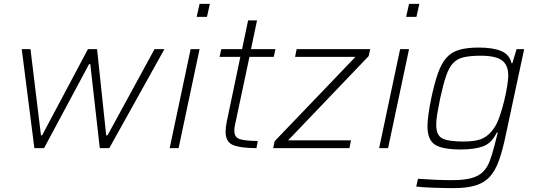

<svg xmlns="http://www.w3.org/2000/svg" viewBox="-20 -763 2766 989"><path d="M157 0 92 -510H137L191 -66H197L433 -510H480L527 -66H534L776 -510H827L543 0H494L445 -433H439L207 0Z M993 -676 1008 -743H1061L1046 -676ZM854 0 962 -510H1008L900 0Z M1301 0Q1221 0 1181.5 -15.5Q1142 -31 1142 -85Q1142 -106 1148 -136L1218 -470H1111L1120 -510H1227L1258 -658H1304L1273 -510H1399L1390 -470H1265L1191 -122Q1189 -115 1188 -106Q1187 -97 1187 -90Q1187 -55 1216.5 -46Q1246 -37 1308 -37Z M1387 0 1395 -36 1811 -470H1500L1508 -510H1887L1879 -474L1464 -40H1788L1780 0Z M2072 -676 2087 -743H2140L2125 -676ZM1933 0 2041 -510H2087L1979 0Z M2317 206Q2267 206 2212 204Q2157 202 2124 198L2133 158Q2174 161 2222 163Q2270 165 2308 165Q2369 165 2406.5 155Q2444 145 2466.5 123.5Q2489 102 2502 68Q2515 34 2527 -13Q2531 -29 2536 -48.5Q2541 -68 2544 -80H2539Q2512 -25 2468 -9Q2424 7 2352 7Q2260 7 2221 -17.5Q2182 -42 2182 -113Q2182 -139 2187 -174.5Q2192 -210 2201 -255Q2218 -335 2236 -386Q2254 -437 2280 -466Q2306 -495 2346 -506.5Q2386 -518 2446 -518Q2519 -518 2562 -500Q2605 -482 2615 -437H2619L2641 -510H2680L2586 -71Q2570 7 2551.5 60Q2533 113 2505 145Q2477 177 2432 191.5Q2387 206 2317 206ZM2367 -34Q2434 -34 2467.5 -50.5Q2501 -67 2526 -105Q2541 -127 2554 -164.5Q2567 -202 2577 -243Q2587 -284 2592.5 -319.5Q2598 -355 2598 -373Q2598 -429 2565 -452.5Q2532 -476 2457 -476Q2404 -476 2370 -468.5Q2336 -461 2314.5 -438.5Q2293 -416 2278 -372Q2263 -328 2247 -255Q2238 -211 2232.5 -177.5Q2227 -144 2227 -120Q2227 -66 2258.5 -50Q2290 -34 2367 -34Z"/></svg>

Font: Saira ExtraLight
Style: Italic
Weight: 200
Italic angle: -12°
Designer: Hector Gatti with collaboration of the Omnibus-Type team
Foundry: Omnibus-Type
Version: Version 1.100; ttfautohint (v1.8.3)